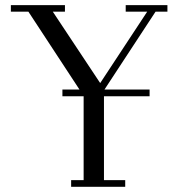

<svg xmlns="http://www.w3.org/2000/svg" viewBox="-20 -722 723 742"><path d="M22 -676.8V-702.1H231V-676.8H184.1L367.2 -400.9L548.8 -676.8H465.8V-702.1H627V-676.8H581.1L383.8 -376H558.1V-350.1H381.8V-25.9H463.9V0H254.9V-25.9H303.2V-350.1H221.2V-376H287.1L89.8 -676.8Z"/></svg>

Font: Dehuti Alt
Style: Book
Weight: 400
Version: Version 1.2